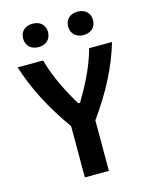

<svg xmlns="http://www.w3.org/2000/svg" viewBox="-138 -1044 895 1133"><g transform="rotate(-15 310.0 -478.0)"><path d="M383.5 0V-309C485 -450 557.5 -590.5 598 -730H458.5C428 -618.5 374 -517 323 -432.5H311.5C261.5 -517 207.5 -618.5 177 -730H21.5C65.5 -589 135.5 -454.5 236.5 -313V0ZM96.5 -885C96.5 -841 127.5 -813 172.5 -813C218 -813 248.5 -841 248.5 -885C248.5 -929 218 -956 172.5 -956C127.5 -956 96.5 -929 96.5 -885ZM371.5 -885C371.5 -841 402.5 -813 447.5 -813C492.5 -813 523.5 -841 523.5 -885C523.5 -929 492.5 -956 447.5 -956C402.5 -956 371.5 -929 371.5 -885Z"/></g></svg>

Font: Monaspace Argon
Style: Bold
Weight: 700
Designer: Riley Cran & the Lettermatic Team
Foundry: Lettermatic
Version: Version 1.000 (Monaspace Argon)